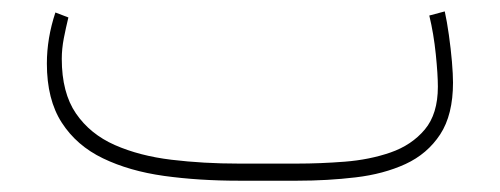

<svg xmlns="http://www.w3.org/2000/svg" viewBox="-20 -320 885 340"><path d="M506.3 0H402.8Q332 0 270.5 -8.5Q209 -17.1 162.4 -39.6Q115.7 -62 89.4 -102.8Q63 -143.6 63 -207.5Q63 -252.4 78.1 -297.9L101.1 -289.1Q96.7 -271 93 -252.2Q89.4 -233.4 89.4 -215.8Q89.4 -155.8 114.5 -119.1Q139.6 -82.5 183.3 -63.2Q227.1 -43.9 283.7 -37.1Q340.3 -30.3 402.8 -30.3H505.9Q546.9 -30.3 590.6 -33.7Q634.3 -37.1 671.6 -50Q709 -63 732.2 -90.6Q755.4 -118.2 755.4 -166.5Q755.4 -188 751.7 -224.1Q748 -260.3 740.2 -292.5L767.6 -299.8Q771.5 -282.2 774.9 -258.1Q778.3 -233.9 780.3 -210.9Q782.2 -188 782.2 -173.8Q782.2 -116.7 759.5 -82Q736.8 -47.4 698 -29.5Q659.2 -11.7 609.6 -5.9Q560.1 0 506.3 0Z"/></svg>

Font: Vazirmatn RD Thin
Style: Regular
Weight: 100
Designer: Saber Rastikerdar
Foundry: Saber Rastikerdar
Version: Version 32.102